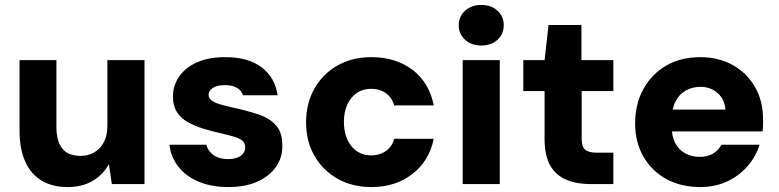

<svg xmlns="http://www.w3.org/2000/svg" viewBox="-20 -744 3149 776"><path d="M253 12Q191 12 147.5 -14.5Q104 -41 81.5 -92Q59 -143 59 -216V-501H208V-231Q208 -174 231.5 -144Q255 -114 306 -114Q337 -114 361.5 -128.5Q386 -143 400 -170Q414 -197 414 -236V-501H564V0H432L420 -81Q398 -39 355.5 -13.5Q313 12 253 12Z M903 12Q833 12 781 -10.5Q729 -33 699.5 -72Q670 -111 665 -159H814Q818 -143 829.5 -129.5Q841 -116 859 -108.5Q877 -101 900 -101Q925 -101 940.5 -107.5Q956 -114 963.5 -125Q971 -136 971 -148Q971 -166 959.5 -175.5Q948 -185 926 -191.5Q904 -198 874 -205Q838 -213 803.5 -223.5Q769 -234 740.5 -249.5Q712 -265 695.5 -290.5Q679 -316 679 -353Q679 -398 704 -434.5Q729 -471 776 -492Q823 -513 890 -513Q984 -513 1038 -471.5Q1092 -430 1102 -359H962Q956 -378 937.5 -389Q919 -400 889 -400Q857 -400 840 -388.5Q823 -377 823 -361Q823 -348 835 -338.5Q847 -329 869 -322.5Q891 -316 922 -309Q982 -296 1026 -281Q1070 -266 1095.5 -237.5Q1121 -209 1121 -156Q1122 -107 1095 -69Q1068 -31 1019.5 -9.5Q971 12 903 12Z M1481 12Q1403 12 1343.5 -22Q1284 -56 1250.5 -115Q1217 -174 1217 -249Q1217 -326 1250.5 -385.5Q1284 -445 1343.5 -479Q1403 -513 1481 -513Q1580 -513 1647.5 -461.5Q1715 -410 1733 -318H1573Q1565 -349 1540 -367Q1515 -385 1480 -385Q1447 -385 1422.5 -368.5Q1398 -352 1384 -322Q1370 -292 1370 -251Q1370 -220 1378 -195.5Q1386 -171 1400.5 -153Q1415 -135 1435 -125.5Q1455 -116 1480 -116Q1503 -116 1522 -124Q1541 -132 1554.5 -147Q1568 -162 1573 -183H1733Q1715 -94 1647 -41Q1579 12 1481 12Z M1850 0V-501H2000V0ZM1925 -560Q1885 -560 1859.5 -583.5Q1834 -607 1834 -642Q1834 -677 1859.5 -700.5Q1885 -724 1925 -724Q1966 -724 1991 -700.5Q2016 -677 2016 -642Q2016 -607 1991 -583.5Q1966 -560 1925 -560Z M2365 0Q2311 0 2269 -17.5Q2227 -35 2204 -75Q2181 -115 2181 -184V-376H2095V-501H2181L2197 -643H2330V-501H2459V-376H2331V-182Q2331 -152 2344.5 -139.5Q2358 -127 2391 -127H2459V0Z M2810 12Q2732 12 2673 -20.5Q2614 -53 2580.5 -111Q2547 -169 2547 -245Q2547 -323 2580 -383.5Q2613 -444 2672 -478.5Q2731 -513 2810 -513Q2885 -513 2942.5 -480.5Q3000 -448 3032 -391.5Q3064 -335 3064 -262Q3064 -252 3064 -239.5Q3064 -227 3062 -213H2653V-301H2912Q2909 -342 2881 -367.5Q2853 -393 2811 -393Q2778 -393 2751.5 -378Q2725 -363 2710 -333.5Q2695 -304 2695 -258V-228Q2695 -194 2708.5 -167Q2722 -140 2748 -125Q2774 -110 2808 -110Q2841 -110 2862.5 -123.5Q2884 -137 2896 -159H3050Q3035 -111 3001 -72Q2967 -33 2918.5 -10.5Q2870 12 2810 12Z"/></svg>

Font: DM Sans 17pt Black
Style: Regular
Weight: 900
Version: Version 4.004;gftools[0.9.30]